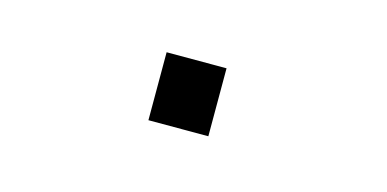

<svg xmlns="http://www.w3.org/2000/svg" viewBox="-29 -189 558 277"><g transform="rotate(15 250.0 -51.0)"><path d="M196.5 -101.5H286V0H196.5Z"/></g></svg>

Font: Trispace Thin Light
Style: Regular
Weight: 300
Version: Version 1.210